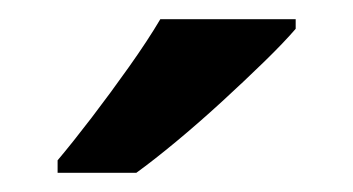

<svg xmlns="http://www.w3.org/2000/svg" viewBox="-20 -786 368 200"><path d="M288 -756Q276 -742 255.5 -722Q235 -702 211 -680Q187 -658 163.5 -638.5Q140 -619 122 -606H40V-619Q56 -638 75.5 -663.5Q95 -689 114.5 -716.5Q134 -744 147 -766H288Z"/></svg>

Font: Noto Sans New Tai Lue SemiBold
Style: Regular
Weight: 600
Version: Version 2.003